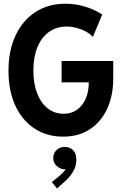

<svg xmlns="http://www.w3.org/2000/svg" viewBox="-20 -748 678 1062"><path d="M329.6 7.8Q238.8 7.8 170.7 -37.1Q102.5 -82 64.7 -163.8Q26.9 -245.6 26.9 -356.4Q26.9 -468.8 66.2 -552.2Q105.5 -635.7 176.3 -681.6Q247.1 -727.5 342.3 -727.5Q399.9 -727.5 452.9 -710.7Q505.9 -693.8 545.4 -667.5L493.7 -543.5Q479 -560.5 455.1 -573.5Q431.2 -586.4 403.3 -593.8Q375.5 -601.1 349.1 -601.1Q292.5 -601.1 251 -571.3Q209.5 -541.5 187 -487.1Q164.6 -432.6 164.6 -358.4Q164.6 -286.1 185.3 -232.2Q206.1 -178.2 243.9 -148.4Q281.7 -118.7 332.5 -118.7Q374.5 -118.7 405.8 -140.9Q437 -163.1 454.1 -202.1Q471.2 -241.2 471.2 -292.5H320.8V-410.6H606.4V-314.9Q606.4 -219.2 572.8 -146.5Q539.1 -73.7 477.1 -33Q415 7.8 329.6 7.8ZM295.4 294.4 266.6 259.3 312 222.2Q320.3 215.3 330.3 204.6Q340.3 193.8 347.7 181.6Q355 169.4 354.5 158.7L372.6 158.2Q371.6 169.9 363.3 179.2Q355 188.5 336.9 188.5Q314.9 188.5 294.9 171.1Q274.9 153.8 274.4 126Q274.9 98.1 293.9 81.1Q313 64 336.9 64.9Q364.7 64 383.5 82Q402.3 100.1 402.3 135.3Q402.3 163.6 391.8 186.3Q381.3 209 367.4 225.6Q353.5 242.2 343.3 251.5Z"/></svg>

Font: Reddit Sans Condensed
Style: Bold
Weight: 700
Designer: Stephen Hutchings
Foundry: Reddit
Version: Version 1.014